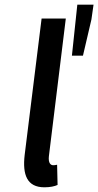

<svg xmlns="http://www.w3.org/2000/svg" viewBox="-20 -785 418 817"><path d="M85 -126C75 -41 95 12 169 12C193 12 212 8 225 2L223 -84C215 -82 210 -82 206 -82C195 -82 185 -92 188 -120L260 -706H157ZM333 -548 369 -702 378 -765H309L286 -548Z"/></svg>

Font: Falling Sky
Style: CondObl
Weight: 400
Designer: Paul D. Hunt
Foundry: Adobe Systems Incorporated
Version: Version 1.02